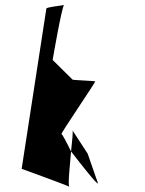

<svg xmlns="http://www.w3.org/2000/svg" viewBox="-20 -742 574 762"><path d="M66 -72C66 -72 237 -10 255 -1C249 -10 257 -81 262 -141C244 -178 227 -210 224 -210C219 -210 359 -415 358 -419C356 -421 268 -424 268 -426L189 -504C190 -512 225 -712 234 -722C227 -720 165 -714 164 -708ZM234 -722H235ZM268 -224C270 -221 267 -184 262 -141C307 -83 365 -9 369 -14L328 -132ZM255 -1C256 0 256 0 257 0Z"/></svg>

Font: Ampere
Style: SuCndIta
Weight: 400
Version: Version 1